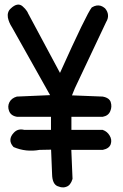

<svg xmlns="http://www.w3.org/2000/svg" viewBox="-20 -780 540 844"><path d="M27.3 -742.7Q57.6 -771.5 79.6 -752Q85.9 -746.6 90.3 -741.5Q94.7 -736.3 98.1 -731.4Q101.6 -726.6 103 -722.2L243.7 -459.5Q360.8 -719.7 383.3 -747.1L383.8 -747.6L384.8 -748Q389.6 -751 394.5 -752.9Q399.4 -754.9 404.3 -755.6Q409.2 -756.3 413.8 -756.1Q418.5 -755.9 423.1 -754.4Q427.7 -752.9 432.4 -750.2Q437 -747.6 441.4 -743.7L441.9 -743.2Q453.6 -729.5 454.8 -714.1Q456.1 -698.7 446.8 -683.6L309.1 -392.1L296.4 -360.8L430.7 -355.5H431.2H431.6Q437 -354.5 441.7 -353Q446.3 -351.6 450.4 -349.4Q454.6 -347.2 457.8 -344.5Q460.9 -341.8 463.4 -338.1Q465.8 -334.5 466.8 -330.6Q473.1 -311 464.8 -291.5Q456.5 -271 431.6 -266.6H431.2H430.7H293.9V-209H430.7H431.6L432.6 -208.5Q451.2 -202.1 461.9 -184.1Q473.1 -166 466.8 -146.5Q460.4 -127 431.6 -121.1H431.2H430.7H293.5L298.8 5.4V6.8L298.3 7.8Q294.4 21 287.6 29.5Q280.8 38.1 271.5 41Q265.6 43.5 259 43.7Q252.4 43.9 245.8 42.5Q239.3 41 232.4 38.1Q210 28.3 209 -13.7L204.6 -122.1L153.8 -121.1Q93.8 -110.4 40.5 -133.3L39.6 -133.8L38.6 -134.8Q24.9 -149.9 25.6 -165.8Q26.4 -181.6 40.5 -196.3Q58.6 -216.3 86.9 -209H204.1V-266.6H55.7H55.2H54.7Q27.8 -271 20 -292Q12.2 -312 21.2 -330.3Q30.3 -348.6 54.2 -355.5H54.7H55.2L200.2 -361.8L33.2 -659.2Q19 -680.7 14.6 -703.1Q12.7 -715.3 15.9 -725.3Q19 -735.4 27.3 -742.7Z"/></svg>

Font: NaikaiFont
Style: SemiBold
Weight: 600
Version: Version 1.89